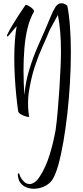

<svg xmlns="http://www.w3.org/2000/svg" viewBox="-20 -699 510 1184"><path d="M189 465Q161 465 136.5 453.5Q112 442 98 416Q97 413 93.5 400.5Q90 388 90 379Q90 364 100 373Q98 375 105.5 391Q113 407 128 421.5Q143 436 163 436Q177 436 194 424.5Q211 413 228 385Q262 332 285 259Q308 186 323 103Q330 52 336 -16Q342 -84 346.5 -154.5Q351 -225 353.5 -285.5Q356 -346 356 -382Q356 -443 351.5 -500.5Q347 -558 337 -607L286 -513Q267 -466 242.5 -412.5Q218 -359 195 -290Q172 -221 157 -126Q155 -111 154 -95.5Q153 -80 153 -64Q153 -34 155.5 -10Q158 14 160 21Q160 22 156 22Q150 22 135 17.5Q120 13 107 5Q94 -3 92 -13Q86 -54 80.5 -108.5Q75 -163 71.5 -223.5Q68 -284 68 -342Q68 -399 72 -450Q76 -501 83 -538Q74 -529 62 -514Q50 -499 39.5 -486.5Q29 -474 26 -474Q23 -474 23 -479V-482Q35 -508 55 -541.5Q75 -575 97 -608.5Q119 -642 137 -668Q137 -669 140 -669Q146 -669 158 -662Q170 -655 180 -646Q190 -637 190 -629V-628Q165 -586 150.5 -527.5Q136 -469 130.5 -401.5Q125 -334 125 -264Q125 -225 126.5 -187Q128 -149 130 -113Q138 -196 161 -271Q184 -346 211 -408Q238 -470 257 -512Q276 -555 291 -593Q306 -631 321.5 -655Q337 -679 359 -679Q367 -679 376 -675.5Q385 -672 395 -664Q406 -610 411.5 -536Q417 -462 417 -378Q417 -287 411.5 -190.5Q406 -94 395.5 -0.5Q385 93 371 174.5Q357 256 340 317Q323 378 303 409Q286 435 254 450Q222 465 189 465Z"/></svg>

Font: Comforter
Style: Regular
Weight: 400
Designer: Robert E. Leuschke
Foundry: Robert E. Leuschke
Version: Version 1.013; ttfautohint (v1.8.3)